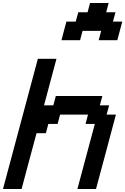

<svg xmlns="http://www.w3.org/2000/svg" viewBox="-20 -1270 841 1290"><path d="M500 0H625Q647.5 -83 692.1 -250Q736.8 -417 758.8 -500H696.3L713.4 -562.5H650.9L667.5 -625H355L338.4 -562.5H275.9L359.4 -875H234.4Q195.3 -729 117.2 -437.5Q39.1 -146 0 0H125Q141.6 -62.5 175 -187.5Q208.5 -312.5 225.6 -375H288.1L304.7 -437.5H367.2L383.8 -500H571.3L554.7 -437.5H617.2ZM643.1 -1000H768.1Q773.9 -1020.5 784.9 -1062.3Q795.9 -1104 801.3 -1125H738.8L755.9 -1187.5H693.4L710 -1250H585L568.4 -1187.5H505.9L488.8 -1125H426.3Q420.4 -1104 409.4 -1062.3Q398.4 -1020.5 393.1 -1000H518.1L534.7 -1062.5H659.7Z"/></svg>

Font: Faithful 32x
Style: Oblique
Weight: 400
Foundry: Faithful Resource Pack
Version: Version 1.0; January 27, 2023